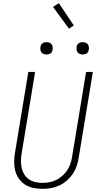

<svg xmlns="http://www.w3.org/2000/svg" viewBox="-20 -1192 640 1220"><path d="M249 8Q220 8 191.5 2Q163 -4 140 -18.5Q117 -33 101 -55.5Q85 -78 77.5 -105Q70 -132 70 -161.5Q70 -191 75 -220L160 -735H203L117 -214Q113 -191 113 -168Q113 -145 118 -123.5Q123 -102 134.5 -83.5Q146 -65 164 -52.5Q182 -40 204.5 -35Q227 -30 250 -30Q272 -30 294 -34Q316 -38 337 -48.5Q358 -59 376.5 -75Q395 -91 407.5 -110.5Q420 -130 427.5 -152Q435 -174 438 -195L527 -735H570L480 -189Q476 -163 467 -136.5Q458 -110 442 -86.5Q426 -63 404 -44Q382 -25 356 -13Q330 -1 303 3.5Q276 8 249 8ZM506 -846Q496 -846 487.5 -849Q479 -852 473.5 -859Q468 -866 467 -875.5Q466 -885 467 -895Q468 -901 471 -907Q474 -913 480 -917Q486 -921 492.5 -922.5Q499 -924 505 -924Q515 -924 523.5 -921Q532 -918 537.5 -911Q543 -904 544.5 -894.5Q546 -885 544 -875Q543 -869 540 -863Q537 -857 531.5 -853Q526 -849 519 -847.5Q512 -846 506 -846ZM276 -846Q266 -846 257.5 -849Q249 -852 243.5 -859Q238 -866 237 -875.5Q236 -885 237 -895Q238 -901 241 -907Q244 -913 250 -917Q256 -921 262.5 -922.5Q269 -924 275 -924Q285 -924 293.5 -921Q302 -918 307.5 -911Q313 -904 314.5 -894.5Q316 -885 314 -875Q313 -869 310 -863Q307 -857 301.5 -853Q296 -849 289 -847.5Q282 -846 276 -846ZM418 -1010 317 -1148 354 -1172 449 -1030Z"/></svg>

Font: Iosevka Extralight Extended
Style: Italic
Weight: 200
Width: 7
Italic angle: -9°
Monospace: yes
Designer: Belleve Invis
Foundry: Belleve Invis
Version: Version 32.5.0; ttfautohint (v1.8.4)